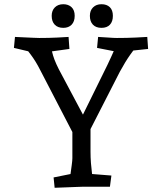

<svg xmlns="http://www.w3.org/2000/svg" viewBox="-20 -885 769 910"><path d="M334 -238 170 -554Q150 -594 125.5 -626.5Q101 -659 93 -669L147 -634L46 -658L51 -710Q70 -709 93 -708Q116 -707 136.5 -706Q157 -705 166 -705Q212 -705 252 -707Q292 -709 305 -710L309 -653L193 -637L221 -668Q221 -658 231.5 -622Q242 -586 273 -530L389 -312L358 -311L489 -577Q497 -593 506.5 -614.5Q516 -636 524 -653.5Q532 -671 533 -675L552 -636L440 -658L445 -710Q468 -709 493.5 -707Q519 -705 534 -705Q581 -705 623 -707Q665 -709 678 -710L682 -653L578 -642L630 -669Q621 -659 597.5 -626Q574 -593 548 -545L391 -238ZM239 5 234 -44 348 -67 309 -28Q311 -37 314 -58.5Q317 -80 320 -102.5Q323 -125 323 -135V-321H409V-165Q409 -139 411 -112.5Q413 -86 416 -63.5Q419 -41 421 -28L382 -63L508 -53L501 0H373Q367 0 344 1Q321 2 292.5 3Q264 4 239 5ZM461 -753Q435 -753 420.5 -768Q406 -783 406 -810Q406 -835 421 -850Q436 -865 461 -865Q486 -865 500.5 -851Q515 -837 515 -810Q515 -783 501 -768Q487 -753 461 -753ZM280 -753Q254 -753 239.5 -768Q225 -783 225 -810Q225 -835 240 -850Q255 -865 280 -865Q304 -865 319 -851Q334 -837 334 -810Q334 -783 319.5 -768Q305 -753 280 -753Z"/></svg>

Font: Andada Pro
Style: Regular
Weight: 400
Designer: Carolina Giovagnoli
Foundry: Huerta Tipografica
Version: Version 3.003